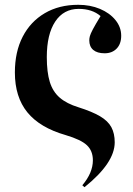

<svg xmlns="http://www.w3.org/2000/svg" viewBox="-20 -550 554 800"><path d="M332 230 323 222Q367 170 367 118Q367 79 342.5 55.5Q318 32 254 13Q146 -18 94 -82Q42 -146 42 -248Q42 -334 74.5 -397Q107 -460 166.5 -495Q226 -530 306 -530Q356 -530 396.5 -513Q437 -496 461 -466.5Q485 -437 485 -401Q485 -367 466 -347.5Q447 -328 416 -328Q385 -328 368.5 -342Q352 -356 352 -382Q352 -390 354.5 -399.5Q357 -409 367 -428Q377 -447 399 -483Q364 -513 308 -513Q245 -513 210 -460Q175 -407 175 -312Q175 -249 187.5 -208.5Q200 -168 229 -143Q258 -118 307 -103Q364 -85 397 -65.5Q430 -46 444 -20Q458 6 458 43Q458 129 332 230Z"/></svg>

Font: Literata 72pt SemiBold
Style: Regular
Weight: 600
Designer: Latin by Veronika Burian and Jose Scaglione. Greek by Irene Vlachou. Cyrillic by Vera Evstafieva.
Foundry: TypeTogether
Version: Version 3.002